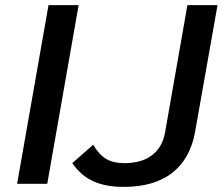

<svg xmlns="http://www.w3.org/2000/svg" viewBox="-20 -720 872 752"><path d="M170 -700H288L165 0H47ZM263 -81 345 -153Q368 -114 396 -97.5Q424 -81 467 -81Q535 -81 576 -112.5Q617 -144 627 -204L714 -700H832L744 -203Q725 -98 654.5 -43Q584 12 464 12Q395 12 346.5 -9.5Q298 -31 263 -81Z"/></svg>

Font: KoHo SemiBold
Style: Italic
Weight: 600
Italic angle: -10°
Version: Version 1.000; ttfautohint (v1.6)